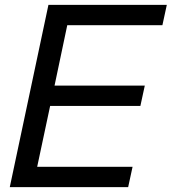

<svg xmlns="http://www.w3.org/2000/svg" viewBox="-20 -765 702 785"><path d="M20 0 178 -745H662L644 -662H255L203 -415H572L554 -332H185L132 -83H522L504 0Z"/></svg>

Font: Plus Jakarta Display
Style: Italic
Weight: 400
Italic angle: -12°
Designer: Gumpita Rahayu
Foundry: Tokotype Studio
Version: Version 1.000